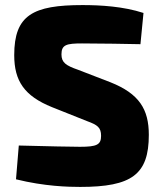

<svg xmlns="http://www.w3.org/2000/svg" viewBox="-20 -723 637 756"><path d="M305 -703C110 -703 36 -664 36 -506C36 -404 76 -345 185 -301L323 -246C364 -231 378 -221 378 -188C378 -153 361 -145 295 -145C254 -145 177 -147 54 -150L43 -17C156 11 250 13 296 13C499 13 566 -36 566 -192C566 -293 528 -354 415 -399L288 -448C239 -465 222 -477 222 -509C222 -547 242 -552 303 -552C383 -552 474 -550 533 -549L545 -672C465 -698 375 -703 305 -703Z"/></svg>

Font: Exo 2 Extra Bold
Style: Regular
Weight: 800
Designer: Natanael Gama
Version: Version 1.001;PS 001.001;hotconv 1.0.88;makeotf.lib2.5.64775